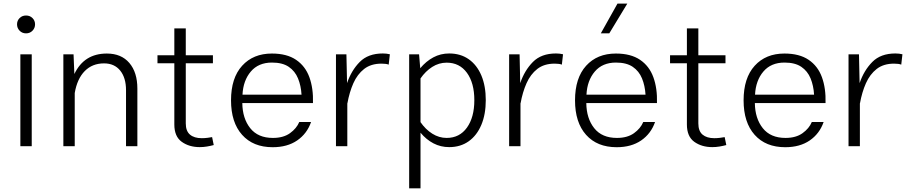

<svg xmlns="http://www.w3.org/2000/svg" viewBox="-20 -792 4928 1040"><path d="M72.3 -660.2Q72.3 -680.2 86.2 -694.1Q100.1 -708 121.1 -708Q142.1 -708 156 -694.1Q169.9 -680.2 169.9 -660.2Q169.9 -640.1 156 -625.7Q142.1 -611.3 121.1 -611.3Q100.1 -611.3 86.2 -625.7Q72.3 -640.1 72.3 -660.2ZM90.3 -497.6H151.9V0H90.3Z M384.8 0H323.2V-497.6H378.4L382.8 -391.1Q435.5 -502 558.6 -502Q637.2 -502 680.7 -450.9Q724.1 -399.9 724.1 -312V0H662.6V-303.7Q662.6 -370.6 631.1 -409.7Q599.6 -448.7 543.5 -448.7Q480 -448.7 439 -407Q397.9 -365.2 384.8 -288.1Z M1128.9 -49.3 1137.7 -6.3Q1120.1 -1.5 1100.8 1.7Q1081.5 4.9 1062 4.9Q1004.4 4.9 964.4 -23.9Q924.3 -52.7 924.3 -117.7V-449.2H833V-492.7H924.3V-638.2H986.3V-492.7H1133.3V-449.2H986.3V-123.5Q986.3 -82 1009.3 -62.7Q1032.2 -43.5 1072.8 -43.5Q1087.9 -43.5 1103.5 -45.4Q1119.1 -47.4 1128.9 -49.3Z M1292.5 -233.9Q1293.5 -150.4 1335.4 -97.7Q1377.4 -44.9 1458.5 -44.9Q1515.1 -44.9 1550.8 -70.6Q1586.4 -96.2 1601.1 -131.3H1665Q1643.1 -67.9 1589.6 -31.2Q1536.1 5.4 1457 5.4Q1351.1 5.4 1291.3 -61.8Q1231.4 -128.9 1231.4 -248.5Q1231.4 -369.6 1291.5 -435.8Q1351.6 -502 1452.6 -502Q1533.7 -502 1583.7 -468Q1633.8 -434.1 1655.8 -373.8Q1677.7 -313.5 1675.3 -233.9ZM1293.5 -279.3H1613.3Q1610.4 -328.1 1594.2 -367.4Q1578.1 -406.7 1544.2 -429.9Q1510.3 -453.1 1453.1 -453.1Q1379.9 -453.1 1338.6 -404.5Q1297.4 -356 1293.5 -279.3Z M1799.8 -497.6H1856.4L1859.9 -341.8Q1883.3 -410.6 1928.7 -456.5Q1974.1 -502.4 2053.7 -502.4Q2074.2 -502.4 2091.8 -498L2085.4 -441.9Q2072.3 -447.3 2046.4 -447.3Q1989.3 -447.3 1952.4 -418.5Q1915.5 -389.6 1894 -341.1Q1872.6 -292.5 1861.8 -232.4L1861.3 -232.9V0H1799.8Z M2196.3 -497.6H2250L2256.3 -422.4Q2288.1 -460.4 2327.4 -481.4Q2366.7 -502.4 2413.1 -502.4Q2474.6 -502.4 2519 -471.2Q2563.5 -439.9 2587.4 -383.1Q2611.3 -326.2 2611.3 -249.5Q2611.3 -172.9 2587.2 -115.5Q2563 -58.1 2518.6 -26.6Q2474.1 4.9 2413.1 4.9Q2367.2 4.9 2328.1 -15.4Q2289.1 -35.6 2257.8 -73.2V228H2196.3ZM2399.4 -452.6Q2357.4 -452.6 2321 -429.4Q2284.7 -406.2 2257.8 -367.2V-130.4Q2284.7 -91.3 2321.3 -68.1Q2357.9 -44.9 2399.4 -44.9Q2469.2 -44.9 2509.3 -100.8Q2549.3 -156.7 2549.3 -249.5Q2549.3 -342.3 2509.3 -397.5Q2469.2 -452.6 2399.4 -452.6Z M2737.8 -497.6H2794.4L2797.9 -341.8Q2821.3 -410.6 2866.7 -456.5Q2912.1 -502.4 2991.7 -502.4Q3012.2 -502.4 3029.8 -498L3023.4 -441.9Q3010.3 -447.3 2984.4 -447.3Q2927.2 -447.3 2890.4 -418.5Q2853.5 -389.6 2832 -341.1Q2810.5 -292.5 2799.8 -232.4L2799.3 -232.9V0H2737.8Z M3155.8 -233.9Q3156.7 -150.4 3198.7 -97.7Q3240.7 -44.9 3321.8 -44.9Q3378.4 -44.9 3414.1 -70.6Q3449.7 -96.2 3464.4 -131.3H3528.3Q3506.3 -67.9 3452.9 -31.2Q3399.4 5.4 3320.3 5.4Q3214.4 5.4 3154.5 -61.8Q3094.7 -128.9 3094.7 -248.5Q3094.7 -369.6 3154.8 -435.8Q3214.8 -502 3315.9 -502Q3397 -502 3447 -468Q3497.1 -434.1 3519 -373.8Q3541 -313.5 3538.6 -233.9ZM3156.7 -279.3H3476.6Q3473.6 -328.1 3457.5 -367.4Q3441.4 -406.7 3407.5 -429.9Q3373.5 -453.1 3316.4 -453.1Q3243.2 -453.1 3201.9 -404.5Q3160.6 -356 3156.7 -279.3ZM3324.7 -772.5H3377.9L3280.3 -611.3H3234.4Z M3905.3 -49.3 3914.1 -6.3Q3896.5 -1.5 3877.2 1.7Q3857.9 4.9 3838.4 4.9Q3780.8 4.9 3740.7 -23.9Q3700.7 -52.7 3700.7 -117.7V-449.2H3609.4V-492.7H3700.7V-638.2H3762.7V-492.7H3909.7V-449.2H3762.7V-123.5Q3762.7 -82 3785.6 -62.7Q3808.6 -43.5 3849.1 -43.5Q3864.3 -43.5 3879.9 -45.4Q3895.5 -47.4 3905.3 -49.3Z M4068.8 -233.9Q4069.8 -150.4 4111.8 -97.7Q4153.8 -44.9 4234.9 -44.9Q4291.5 -44.9 4327.1 -70.6Q4362.8 -96.2 4377.4 -131.3H4441.4Q4419.4 -67.9 4366 -31.2Q4312.5 5.4 4233.4 5.4Q4127.4 5.4 4067.6 -61.8Q4007.8 -128.9 4007.8 -248.5Q4007.8 -369.6 4067.9 -435.8Q4127.9 -502 4229 -502Q4310.1 -502 4360.1 -468Q4410.2 -434.1 4432.1 -373.8Q4454.1 -313.5 4451.7 -233.9ZM4069.8 -279.3H4389.6Q4386.7 -328.1 4370.6 -367.4Q4354.5 -406.7 4320.6 -429.9Q4286.6 -453.1 4229.5 -453.1Q4156.2 -453.1 4115 -404.5Q4073.7 -356 4069.8 -279.3Z M4576.2 -497.6H4632.8L4636.2 -341.8Q4659.7 -410.6 4705.1 -456.5Q4750.5 -502.4 4830.1 -502.4Q4850.6 -502.4 4868.2 -498L4861.8 -441.9Q4848.6 -447.3 4822.8 -447.3Q4765.6 -447.3 4728.8 -418.5Q4691.9 -389.6 4670.4 -341.1Q4648.9 -292.5 4638.2 -232.4L4637.7 -232.9V0H4576.2Z"/></svg>

Font: Estedad-FD Light
Style: Regular
Weight: 300
Designer: Amin Abedi
Version: Version 7.3